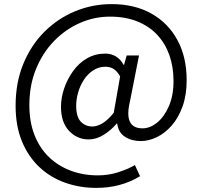

<svg xmlns="http://www.w3.org/2000/svg" viewBox="-20 -742 986 935"><path d="M449 173Q368 173 296.5 147.5Q225 122 171 71Q117 20 86.5 -54.5Q56 -129 56 -227Q56 -340 93.5 -431Q131 -522 196 -587Q261 -652 345.5 -687Q430 -722 523 -722Q636 -722 718 -675.5Q800 -629 844.5 -546Q889 -463 889 -352Q889 -279 869 -223.5Q849 -168 816 -130.5Q783 -93 743.5 -74Q704 -55 666 -55Q621 -55 588.5 -76Q556 -97 551 -140H548Q521 -108 485 -85.5Q449 -63 412 -63Q356 -63 316.5 -104.5Q277 -146 277 -222Q277 -266 292.5 -311.5Q308 -357 336 -396Q364 -435 404 -458Q444 -481 493 -481Q521 -481 544 -467.5Q567 -454 582 -426H584L597 -472H657L613 -249Q581 -117 674 -117Q710 -117 744.5 -144.5Q779 -172 802 -224Q825 -276 825 -348Q825 -416 805 -473Q785 -530 746 -572Q707 -614 649 -637.5Q591 -661 515 -661Q440 -661 370 -630.5Q300 -600 244.5 -543.5Q189 -487 156 -407.5Q123 -328 123 -230Q123 -148 148 -84.5Q173 -21 218 22.5Q263 66 324 89Q385 112 456 112Q507 112 553.5 97.5Q600 83 637 62L662 116Q614 145 561 159Q508 173 449 173ZM430 -126Q453 -126 479 -141.5Q505 -157 534 -193L565 -370Q550 -396 533 -406.5Q516 -417 493 -417Q461 -417 434 -399.5Q407 -382 388.5 -353.5Q370 -325 360.5 -291.5Q351 -258 351 -227Q351 -173 373.5 -149.5Q396 -126 430 -126Z"/></svg>

Font: Noto Sans HK
Style: Regular
Weight: 400
Designer: Ryoko NISHIZUKA 西塚涼子 (kana, bopomofo & ideographs); Paul D. Hunt (Latin, Greek & Cyrillic); Sandoll Communications 산돌커뮤니
Foundry: Adobe
Version: Version 2.004-H2;hotconv 1.0.118;makeotfexe 2.5.65603